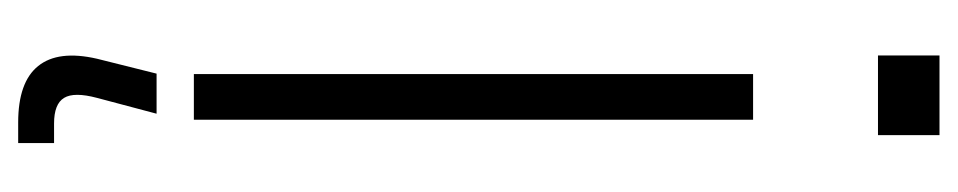

<svg xmlns="http://www.w3.org/2000/svg" viewBox="-431 -409 1028 206"><g transform="rotate(90 83.0 -306.0)"><path d="M39.5 -734V-800H125V-734ZM59.5 0V-600H108.5V0ZM133.5 188.5H111.5Q68 188.5 50.8 167Q33.5 145.5 43 104L59 40H102L85 104Q78.5 128.5 85 139.2Q91.5 150 112.5 150H133.5Z"/></g></svg>

Font: Big Shoulders Stencil Text ExtraLight
Style: Regular
Weight: 250
Version: Version 2.001